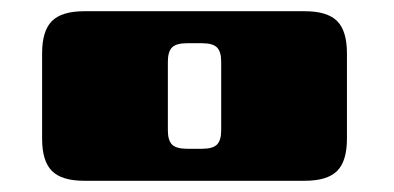

<svg xmlns="http://www.w3.org/2000/svg" viewBox="-20 -452 702 342"><path d="M374 -220V-342Q374 -360 366.5 -367.5Q359 -375 340 -375H313Q294 -375 286.5 -367.5Q279 -360 279 -342V-220Q279 -202 286.5 -194.5Q294 -187 313 -187H340Q359 -187 366.5 -194.5Q374 -202 374 -220ZM130 -432H523Q563 -432 580.5 -414.5Q598 -397 598 -357V-205Q598 -165 580.5 -147.5Q563 -130 523 -130H130Q90 -130 72.5 -147.5Q55 -165 55 -205V-357Q55 -397 72.5 -414.5Q90 -432 130 -432Z"/></svg>

Font: Sarpanch Black
Style: Regular
Weight: 900
Designer: Manushi Parikh (Devanagari and Latin), Jyotish Sonowal (Devanagari)
Foundry: Indian Type Foundry
Version: Version 2.004;PS 1.0;hotconv 1.0.78;makeotf.lib2.5.61930; tt